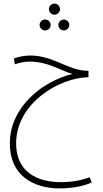

<svg xmlns="http://www.w3.org/2000/svg" viewBox="-20 -781 576 1072"><path d="M284 -699C301 -699 315 -713 315 -730C315 -747 301 -761 284 -761C267 -761 253 -747 253 -730C253 -713 267 -699 284 -699ZM232 -611C249 -611 263 -625 263 -642C263 -658 249 -672 232 -672C215 -672 201 -658 201 -642C201 -625 215 -611 232 -611ZM336 -611C353 -611 367 -625 367 -642C367 -658 353 -672 336 -672C320 -672 306 -658 306 -642C306 -625 320 -611 336 -611ZM315 271C370 271 438 262 492 238L481 209C433 226 382 236 319 236C192 236 70 182 70 20C70 -204 309 -347 474 -350V-386H467C361 -387 278 -471 150 -471C118 -471 85 -465 57 -454L63 -422C89 -430 110 -437 146 -437C249 -437 316 -388 384 -368C222 -329 35 -187 35 20C35 199 165 271 315 271Z"/></svg>

Font: Noto Sans Arabic UI Cn XLt
Style: Regular
Weight: 200
Width: 3
Designer: Monotype Design Team, Nadine Chahine and Nizar Qandah
Foundry: Monotype Imaging Inc.
Version: Version 2.010